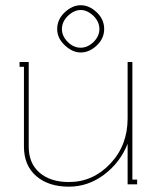

<svg xmlns="http://www.w3.org/2000/svg" viewBox="-20 -699 593 728"><path d="M335 -638.2Q311 -661.1 286.1 -661.1Q260.7 -661.1 236.8 -638.2Q214.8 -616.2 214.8 -588.9Q214.8 -562 236.8 -540Q258.8 -518.1 286.1 -518.1Q312 -518.1 335 -540Q356.9 -562 356.9 -588.9Q356.9 -616.2 335 -638.2ZM347.2 -651.9Q375 -625.5 375 -588.9Q375 -553.2 347.2 -526.9Q318.8 -500 286.1 -500Q254.4 -500 225.1 -527.8Q196.8 -554.7 196.8 -588.9Q196.8 -625 225.1 -651.9Q253.9 -679.2 286.1 -679.2Q318.4 -679.2 347.2 -651.9ZM241.2 8.8Q163.6 8.8 117.2 -31.5Q70.8 -71.8 70.8 -143.1V-445.8H54.2V-463.9H88.9V-143.1Q88.9 -79.6 130.1 -44.2Q171.4 -8.8 241.2 -8.8Q332.5 -8.8 398.2 -78.4Q463.9 -147.9 463.9 -250V-463.9H481.9V-18.1H500V0H463.9V-153.8Q435.5 -82.5 374.8 -36.9Q314 8.8 241.2 8.8Z"/></svg>

Font: Rawengulk
Style: Light
Weight: 300
Version: Version 0.92